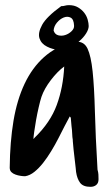

<svg xmlns="http://www.w3.org/2000/svg" viewBox="-20 -723 430 743"><path d="M250 -272.5Q241.2 -256.8 230 -234.9Q218.8 -212.9 206.1 -188Q193.4 -163.1 178.2 -138.2Q163.1 -113.3 147 -92.8Q130.9 -72.3 113.3 -58.1Q95.7 -43.9 77.1 -41Q69.3 -41 59.6 -42.5Q49.8 -43.9 40 -47.4Q30.3 -50.8 23.9 -57.1Q17.6 -63.5 17.6 -74.2Q18.6 -173.8 32.2 -255.4Q45.9 -336.9 75.2 -398.9Q104.5 -460.9 150.4 -502Q196.3 -543 261.7 -560.5Q263.7 -560.5 269 -561Q274.4 -561.5 276.4 -561.5Q305.7 -562.5 318.8 -534.7Q332 -506.8 338.4 -446.8Q344.7 -386.7 347.2 -292.5Q349.6 -198.2 357.4 -66.4Q360.4 -55.7 360.8 -47.9Q361.3 -40 361.3 -29.3Q361.3 -14.6 352.5 -7.3Q343.8 0 330.1 0Q301.8 0 290 -15.6Q278.3 -31.2 274.4 -57.6Q274.4 -58.6 272.9 -73.2Q271.5 -87.9 269 -106.9Q266.6 -126 264.6 -145.5Q262.7 -165 261.7 -177.7V-181.6Q259.8 -191.4 259.3 -206.1Q258.8 -220.7 256.8 -234.4Q254.9 -251 253.9 -267.6ZM228.5 -465.8Q202.1 -446.3 176.8 -413.1Q151.4 -379.9 140.6 -348.6Q135.7 -334 129.9 -308.6Q124 -283.2 119.6 -258.3Q115.2 -233.4 112.3 -212.4Q109.4 -191.4 109.4 -185.5Q110.4 -185.5 111.8 -187.5Q113.3 -189.5 114.3 -190.4Q174.8 -249 199.7 -316.9Q224.6 -384.8 228.5 -465.8ZM217.8 -699.2Q225.6 -699.2 231.9 -701.2Q238.3 -703.1 247.1 -703.1Q267.6 -703.1 282.2 -694.3Q296.9 -685.5 306.2 -673.3Q315.4 -661.1 319.3 -647Q323.2 -632.8 323.2 -622.1Q323.2 -609.4 313 -593.3Q302.7 -577.1 286.6 -563.5Q270.5 -549.8 249.5 -540Q228.5 -530.3 207 -530.3Q184.6 -531.2 162.1 -542.5Q139.6 -553.7 132.8 -574.7Q126 -595.7 143.1 -627Q160.2 -658.2 216.8 -699.2ZM266.6 -624Q265.6 -648.4 253.4 -654.8Q241.2 -661.1 226.6 -655.3Q211.9 -649.4 200.2 -635.3Q188.5 -621.1 187.5 -604.5Q192.4 -589.8 205.6 -586.4Q218.8 -583 232.4 -587.4Q246.1 -591.8 256.8 -602.1Q267.6 -612.3 266.6 -624Z"/></svg>

Font: Covered By Your Grace
Style: Regular
Weight: 400
Designer: Kimberly Geswein
Foundry: Kimberly Geswein
Version: Version 1.0